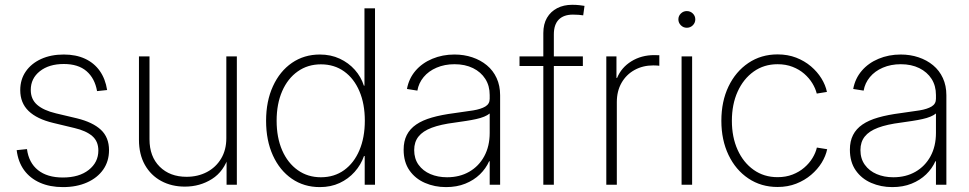

<svg xmlns="http://www.w3.org/2000/svg" viewBox="-20 -762 3999 792"><path d="M239.7 9.8Q186 9.8 145 -8.3Q104 -26.4 79.3 -60.3Q54.7 -94.2 48.8 -142.6L91.3 -147Q98.6 -90.8 136.7 -60.3Q174.8 -29.8 239.3 -29.8Q306.2 -29.8 345.9 -61Q385.7 -92.3 385.7 -141.1Q385.7 -179.2 360.4 -200.9Q335 -222.7 287.1 -233.9L199.7 -254.9Q132.3 -271 97.9 -304.2Q63.5 -337.4 63.5 -390.1Q63.5 -434.1 86.2 -467Q108.9 -500 149.4 -518.6Q189.9 -537.1 243.2 -537.1Q293 -537.1 330.6 -519.8Q368.2 -502.4 391.4 -469.7Q414.6 -437 421.9 -390.6L380.4 -386.2Q371.1 -439 336.9 -468.5Q302.7 -498 243.2 -498Q182.1 -498 144.5 -468.3Q106.9 -438.5 106.9 -391.1Q106.9 -352.5 133.3 -329.6Q159.7 -306.6 210.9 -294.4L297.4 -273.9Q362.8 -257.8 396.2 -226.6Q429.7 -195.3 429.7 -142.6Q429.7 -96.7 405.8 -62.5Q381.8 -28.3 338.9 -9.3Q295.9 9.8 239.7 9.8Z M742.7 7.8Q688 7.8 645 -15.4Q602.1 -38.6 577.6 -82Q553.2 -125.5 553.2 -185.5V-529.3H596.7V-187.5Q596.7 -116.2 638.7 -74.5Q680.7 -32.7 749.5 -32.7Q795.9 -32.7 833.3 -52.2Q870.6 -71.8 892.1 -107.7Q913.6 -143.6 913.6 -191.9V-529.3H957V0H914.6V-121.1H924.3Q904.3 -55.2 854.5 -23.7Q804.7 7.8 742.7 7.8Z M1299.3 9.8Q1233.9 9.8 1183.8 -24.7Q1133.8 -59.1 1105.7 -120.8Q1077.6 -182.6 1077.6 -263.7Q1077.6 -344.7 1106 -406.5Q1134.3 -468.3 1184.3 -502.7Q1234.4 -537.1 1299.3 -537.1Q1344.7 -537.1 1381.3 -520Q1418 -502.9 1443.6 -474.1Q1469.2 -445.3 1481 -408.7H1483.4V-727.5H1526.9V0H1484.4V-118.2H1481.4Q1468.8 -82 1442.9 -53Q1417 -23.9 1380.9 -7.1Q1344.7 9.8 1299.3 9.8ZM1303.7 -30.8Q1358.9 -30.8 1399.7 -60.3Q1440.4 -89.8 1462.6 -142.3Q1484.9 -194.8 1484.9 -264.2Q1484.9 -333.5 1462.6 -385.7Q1440.4 -438 1399.7 -467.3Q1358.9 -496.6 1303.7 -496.6Q1249.5 -496.6 1208.3 -467.5Q1167 -438.5 1144 -386Q1121.1 -333.5 1121.1 -264.2Q1121.1 -194.3 1144 -141.8Q1167 -89.4 1208.3 -60.1Q1249.5 -30.8 1303.7 -30.8Z M1819.8 9.8Q1772.9 9.8 1732.9 -7.6Q1692.9 -24.9 1668.9 -59.3Q1645 -93.8 1645 -144.5Q1645 -179.7 1658 -205.1Q1670.9 -230.5 1696.8 -248.3Q1722.7 -266.1 1762 -277.3Q1801.3 -288.6 1854.5 -295.4Q1899.4 -301.3 1931.9 -306.6Q1964.4 -312 1982.2 -322.8Q2000 -333.5 2000 -354.5V-370.1Q2000 -408.2 1981.9 -436.5Q1963.9 -464.8 1931.2 -481Q1898.4 -497.1 1855 -497.1Q1814 -497.1 1781 -482.9Q1748 -468.8 1727.5 -444.1Q1707 -419.4 1701.7 -388.2L1658.7 -395Q1666.5 -438 1693.8 -470Q1721.2 -502 1763.2 -519.5Q1805.2 -537.1 1854.5 -537.1Q1894 -537.1 1928.2 -525.6Q1962.4 -514.2 1988.3 -492.7Q2014.2 -471.2 2028.6 -439.9Q2043 -408.7 2043 -369.1V0H2000V-96.7H1997.6Q1984.4 -66.9 1959.5 -42.7Q1934.6 -18.6 1899.4 -4.4Q1864.3 9.8 1819.8 9.8ZM1824.2 -30.8Q1876 -30.8 1915.5 -53.5Q1955.1 -76.2 1977.5 -117.4Q2000 -158.7 2000 -213.9V-293.9Q1991.2 -286.6 1977.1 -280.8Q1962.9 -274.9 1944.1 -270.8Q1925.3 -266.6 1902.8 -263.2Q1880.4 -259.8 1856 -256.3Q1797.9 -249 1761 -235.1Q1724.1 -221.2 1706.3 -198.7Q1688.5 -176.3 1688.5 -143.1Q1688.5 -107.4 1706.5 -82.3Q1724.6 -57.1 1755.4 -43.9Q1786.1 -30.8 1824.2 -30.8Z M2384.3 -529.3V-489.7H2123V-529.3ZM2221.2 0V-625.5Q2221.2 -662.6 2236.3 -688.5Q2251.5 -714.4 2278.3 -728.3Q2305.2 -742.2 2340.3 -742.2Q2356.4 -742.2 2369.6 -740.7Q2382.8 -739.3 2391.1 -737.8L2385.7 -698.7Q2377.9 -700.2 2366.7 -700.9Q2355.5 -701.7 2343.3 -701.7Q2305.2 -701.7 2284.9 -681.2Q2264.6 -660.6 2264.6 -620.1V0Z M2481 0V-529.3H2522.9V-440.4H2525.4Q2543 -483.4 2584.2 -509Q2625.5 -534.7 2679.2 -534.7Q2685.5 -534.7 2690.2 -534.4Q2694.8 -534.2 2699.7 -534.2V-490.7Q2696.8 -491.2 2690.2 -491.7Q2683.6 -492.2 2674.8 -492.2Q2631.8 -492.2 2597.7 -473.4Q2563.5 -454.6 2543.9 -420.4Q2524.4 -386.2 2524.4 -340.8V0Z M2791.5 0V-529.3H2835V0ZM2813 -647.5Q2798.8 -647.5 2788.6 -657.7Q2778.3 -668 2778.3 -682.1Q2778.3 -696.3 2788.6 -706.3Q2798.8 -716.3 2813 -716.3Q2827.6 -716.3 2837.9 -706.3Q2848.1 -696.3 2848.1 -682.1Q2848.1 -668 2837.9 -657.7Q2827.6 -647.5 2813 -647.5Z M3187.5 9.3Q3119.6 9.3 3067.1 -25.9Q3014.6 -61 2985.1 -122.8Q2955.6 -184.6 2955.6 -263.7Q2955.6 -343.8 2985.1 -405.3Q3014.6 -466.8 3067.1 -502.2Q3119.6 -537.6 3187.5 -537.6Q3229.5 -537.6 3264.2 -524.2Q3298.8 -510.7 3325.2 -488.3Q3351.6 -465.8 3368.4 -438.5Q3385.3 -411.1 3391.1 -382.8L3349.1 -376Q3343.8 -397.5 3330.8 -418.7Q3317.9 -439.9 3297.4 -457.8Q3276.9 -475.6 3249.3 -486.3Q3221.7 -497.1 3187.5 -497.1Q3131.3 -497.1 3088.9 -466.8Q3046.4 -436.5 3022.7 -384Q2999 -331.5 2999 -263.7Q2999 -196.3 3022.7 -143.8Q3046.4 -91.3 3088.9 -61.3Q3131.3 -31.2 3187.5 -31.2Q3221.7 -31.2 3249.3 -42Q3276.9 -52.7 3297.6 -70.6Q3318.4 -88.4 3331.5 -110.1Q3344.7 -131.8 3349.6 -153.3L3392.1 -146.5Q3386.2 -118.2 3369.4 -90.8Q3352.5 -63.5 3325.9 -40.8Q3299.3 -18.1 3264.4 -4.4Q3229.5 9.3 3187.5 9.3Z M3660.6 9.8Q3613.8 9.8 3573.7 -7.6Q3533.7 -24.9 3509.8 -59.3Q3485.8 -93.8 3485.8 -144.5Q3485.8 -179.7 3498.8 -205.1Q3511.7 -230.5 3537.6 -248.3Q3563.5 -266.1 3602.8 -277.3Q3642.1 -288.6 3695.3 -295.4Q3740.2 -301.3 3772.7 -306.6Q3805.2 -312 3823 -322.8Q3840.8 -333.5 3840.8 -354.5V-370.1Q3840.8 -408.2 3822.8 -436.5Q3804.7 -464.8 3772 -481Q3739.3 -497.1 3695.8 -497.1Q3654.8 -497.1 3621.8 -482.9Q3588.9 -468.8 3568.4 -444.1Q3547.9 -419.4 3542.5 -388.2L3499.5 -395Q3507.3 -438 3534.7 -470Q3562 -502 3604 -519.5Q3646 -537.1 3695.3 -537.1Q3734.9 -537.1 3769 -525.6Q3803.2 -514.2 3829.1 -492.7Q3855 -471.2 3869.4 -439.9Q3883.8 -408.7 3883.8 -369.1V0H3840.8V-96.7H3838.4Q3825.2 -66.9 3800.3 -42.7Q3775.4 -18.6 3740.2 -4.4Q3705.1 9.8 3660.6 9.8ZM3665 -30.8Q3716.8 -30.8 3756.3 -53.5Q3795.9 -76.2 3818.4 -117.4Q3840.8 -158.7 3840.8 -213.9V-293.9Q3832 -286.6 3817.9 -280.8Q3803.7 -274.9 3784.9 -270.8Q3766.1 -266.6 3743.7 -263.2Q3721.2 -259.8 3696.8 -256.3Q3638.7 -249 3601.8 -235.1Q3564.9 -221.2 3547.1 -198.7Q3529.3 -176.3 3529.3 -143.1Q3529.3 -107.4 3547.4 -82.3Q3565.4 -57.1 3596.2 -43.9Q3627 -30.8 3665 -30.8Z"/></svg>

Font: Inter 24pt ExtraLight
Style: Regular
Weight: 250
Designer: Rasmus Andersson
Foundry: rsms
Version: Version 4.001;git-66647c0bb